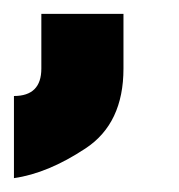

<svg xmlns="http://www.w3.org/2000/svg" viewBox="-59 -137 255 274"><path d="M0 -39.1V-117.2H117.2V-39.1Q117.2 39.1 63.2 74.7Q9.3 110.4 -39.1 117.2V0Q0 0 0 -39.1Z"/></svg>

Font: Leporid
Style: Regular
Weight: 400
Designer: GGBotNet
Foundry: GGBotNet
Version: 1.00